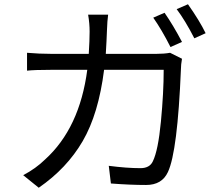

<svg xmlns="http://www.w3.org/2000/svg" viewBox="-20 -844 1040 902"><path d="M753 -784Q794 -725 835 -647L781 -623Q740 -704 700 -761ZM863 -824Q918 -746 946 -688L893 -664Q850 -748 810 -801ZM488 -775Q484 -747 482.5 -701.5Q481 -656 477 -591H715Q751 -591 779 -596L835 -568Q830 -540 830 -519Q814 -132 769 -36Q741 25 666.5 25Q592 25 501 18L491 -65Q576 -54 640 -54Q683 -54 698 -86Q723 -137 736 -273Q749 -409 749 -516H469Q443 -309 368.5 -181Q294 -53 162 38L89 -21Q148 -52 192 -95Q354 -242 390 -516H222Q142 -516 107 -512V-596Q165 -591 221 -591H397Q401 -655 401 -695Q401 -735 394 -775Z"/></svg>

Font: Swei Fan Sans CJK TC
Style: Regular
Weight: 400
Version: Version 2.130